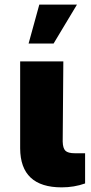

<svg xmlns="http://www.w3.org/2000/svg" viewBox="-20 -814 398 840"><path d="M68.2 -545.5H257.1L254.3 -194.6Q255 -165.5 266.2 -154.5Q277.3 -143.5 308.2 -143.5H352.3V-11.4Q304.3 5.7 250 5.7Q69.2 5.7 68.2 -164.8ZM105.1 -623.6 152 -794H316.8L214.5 -623.6Z"/></svg>

Font: Karasuma Gothic
Style: Black
Weight: 900
Designer: Rasmus Andersson / Ryoko Nishizuka
Foundry: Genbu
Version: Version 1.00